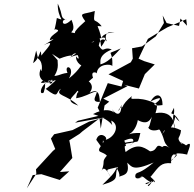

<svg xmlns="http://www.w3.org/2000/svg" viewBox="-20 -969 1076 1067"><path d="M311 -643C375 -669 400 -661 365 -649C437 -676 418 -661 425 -629C428 -699 498 -630 512 -618C503 -702 531 -749 487 -732C547 -767 596 -780 542 -709C533 -779 535 -780 456 -685C496 -693 415 -692 372 -649C411 -718 432 -607 404 -656C394 -627 449 -577 451 -624C433 -620 429 -585 363 -533C402 -600 332 -617 355 -564C304 -558 315 -541 222 -546C293 -545 272 -490 254 -508C306 -571 303 -596 300 -635L269 -670ZM192 -643C228 -619 207 -545 207 -587C178 -527 244 -500 256 -514C252 -503 230 -526 268 -521C206 -514 192 -433 223 -455C245 -525 214 -529 208 -508C310 -512 255 -527 303 -521C299 -540 273 -501 234 -475C314 -413 286 -460 319 -476C282 -436 348 -447 415 -382C338 -409 382 -424 411 -465C425 -443 410 -480 403 -423C498 -438 529 -507 535 -403C455 -397 574 -492 478 -454C519 -504 446 -542 447 -511C462 -498 488 -532 497 -537C479 -585 529 -561 518 -560C519 -616 600 -616 604 -601C611 -707 556 -655 651 -700C586 -628 561 -616 526 -608C561 -601 498 -651 601 -694C551 -714 559 -668 529 -715C538 -775 575 -739 574 -739C562 -761 562 -801 617 -788C586 -793 535 -772 545 -748C526 -843 506 -822 545 -823C505 -876 496 -826 507 -908C440 -886 416 -903 454 -851C477 -871 370 -783 402 -784C340 -795 414 -776 377 -859C316 -800 319 -878 355 -856C308 -872 336 -876 301 -949C299 -861 350 -850 296 -869C288 -820 280 -790 281 -807C341 -801 259 -781 257 -747C250 -739 324 -777 222 -717C304 -760 225 -683 210 -660C203 -719 209 -650 164 -618L181 -688ZM671 -188C740 -218 724 -174 701 -159C746 -208 741 -146 760 -230C695 -231 701 -218 700 -225C745 -250 766 -343 726 -368C699 -296 689 -319 713 -321C778 -278 810 -273 832 -341C817 -311 817 -274 804 -259C830 -220 921 -270 855 -268C907 -189 876 -185 925 -144C896 -172 876 -149 884 -151C839 -177 861 -131 814 -128C774 -155 740 -173 678 -124C659 -196 702 -159 722 -183C634 -173 620 -161 647 -144L680 -159ZM552 -188C572 -181 501 -131 545 -124C503 -136 561 -121 574 -104C542 -66 567 -78 545 -20C563 -64 602 32 606 34C564 -42 560 -19 635 -41C609 11 658 27 549 58C582 25 619 -6 628 -38C601 -61 650 -22 643 13C661 3 704 7 687 -65C712 -44 716 -15 834 -66C752 2 747 -17 734 -1C717 47 799 4 753 19C781 2 770 19 825 48C787 32 766 77 826 37C804 84 781 63 833 39C831 26 812 2 838 44C851 37 805 11 819 11C865 -46 875 -66 931 -62C927 -112 943 -127 1020 -110C1023 -129 1057 -193 1014 -161C956 -207 955 -110 967 -193C935 -164 872 -114 964 -109C954 -89 920 -77 928 -73C983 -113 981 -214 990 -167C955 -211 981 -194 986 -245C935 -269 909 -269 882 -223C902 -275 938 -262 840 -252C957 -237 891 -231 927 -256C980 -339 926 -336 978 -293C935 -371 917 -308 947 -370C953 -310 929 -356 952 -246C951 -263 953 -360 844 -340C869 -414 831 -390 814 -372C905 -435 867 -432 817 -405C845 -456 884 -450 883 -385C818 -376 844 -397 839 -396C738 -443 697 -400 713 -435C657 -393 638 -337 686 -370C628 -392 630 -311 655 -387C655 -329 632 -322 602 -362C641 -298 613 -398 497 -335C622 -299 608 -238 598 -299C649 -275 619 -206 567 -192C583 -207 531 -244 515 -192L550 -143ZM975 -825 906 -841 884 -883 891 -841 846 -767 769 -711 714 -701 718 -643 707 -623 583 -556 664 -519 655 -488 579 -507 523 -371 544 -329 413 -298 397 -287 563 -317 475 -293 383 -246 281 -223 263 -199 287 -141 274 -130 180 -28 182 -4 129 78 162 4 210 -1 312 31 365 -17 313 -13 382 -91 369 -170 365 -189 422 -225 438 -239 533 -311 540 -254 561 -383 587 -404 554 -421 688 -490 669 -498 752 -477 785 -557 840 -611 782 -629 750 -643 802 -753 855 -785 910 -817 1015 -862 1019 -826 983 -866Z"/></svg>

Font: Hussar Lance
Style: Italic
Weight: 700
Foundry: Cannot Into Space Fonts, PlusOne Fonts
Version: Version 2.27